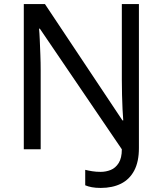

<svg xmlns="http://www.w3.org/2000/svg" viewBox="-20 -734 800 944"><path d="M475 190Q450 190 431.5 186.5Q413 183 399 177V101Q415 105 434 108Q453 111 475 111Q501 111 524.5 101.5Q548 92 563.5 67.5Q579 43 579 0L176 -593H172Q174 -574 175.5 -539Q177 -504 178.5 -464Q180 -424 180 -387V0H97V-714H201L582 -142H586Q584 -164 582.5 -196.5Q581 -229 580 -267Q579 -305 579 -342V-714H663V-6Q663 61 640 104.5Q617 148 575 169Q533 190 475 190Z"/></svg>

Font: Noto Sans Gurmukhi
Style: Regular
Weight: 400
Designer: Jelle Bosma - Monotype Design Team
Foundry: Monotype Imaging Inc.
Version: Version 2.003